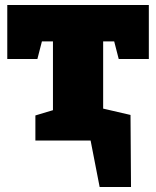

<svg xmlns="http://www.w3.org/2000/svg" viewBox="-20 -560 622 765"><path d="M121 0V-100L191 -121V-395H147L129 -325H9V-540H573V-325H453L435 -395H391V-122L461 -100V0ZM280 -153 500 -102 502 185H377L341 0H300Z"/></svg>

Font: Bitter Black
Style: Regular
Weight: 900
Designer: Sol Matas, and Bitter project Authors
Foundry: Sol Matas
Version: Version 2.001